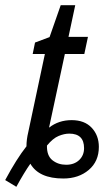

<svg xmlns="http://www.w3.org/2000/svg" viewBox="-72 -678 429 740"><path d="M109 -117Q132 -145 154 -154Q176 -163 195 -163Q252 -163 252 -107Q252 -79 233 -61Q214 -43 183 -43Q152 -43 130 -60.5Q108 -78 109 -117ZM45 -47Q78 10 172 10Q231 10 270 -23Q309 -56 309 -112Q309 -156 281.5 -185.5Q254 -215 204 -215Q154 -215 117 -186L178 -470H253L267 -536H192L218 -658H162L119 -535L63 -514L54 -470H101L37 -169Q30 -140 30 -114Q-8 -66 -52 16L-9 42Q21 -13 45 -47Z"/></svg>

Font: Noto Sans Display Condensed
Style: Italic
Weight: 400
Width: 3
Designer: Monotype Design team
Foundry: Monotype Imaging Inc.
Version: 1.000